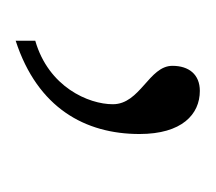

<svg xmlns="http://www.w3.org/2000/svg" viewBox="-35 -86 275 245"><g transform="rotate(90 102.5 36.5)"><path d="M32 154C118 126 151 65 151 -4C151 -58 126 -81 96 -81C75 -81 64 -67 64 -46C64 -16 113 -5 113 30C113 61 91 112 32 129Z"/></g></svg>

Font: Noto Serif Gurmukhi ExtraLight
Style: Regular
Weight: 200
Designer: Vaibhav Singh and the Monotype Design Team
Foundry: Monotype Imaging Inc.
Version: Version 2.004